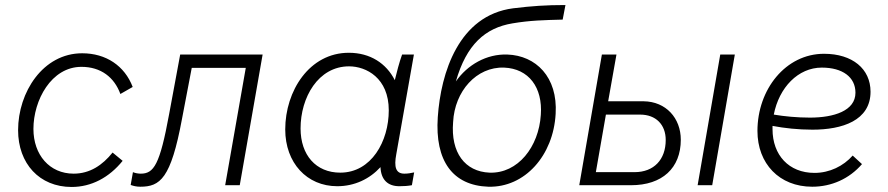

<svg xmlns="http://www.w3.org/2000/svg" viewBox="-20 -737 3534 764"><path d="M265 7C343 7 414 -30 468 -97L428 -130C388 -80 338 -46 273 -46C177 -46 113 -121 113 -224C113 -338 184 -471 304 -471C382 -471 435 -429 459 -363L508 -391C476 -475 402 -525 307 -525C151 -525 52 -370 52 -219C52 -86 137 7 265 7Z M538 6C617 6 660 -26 704 -263L743 -467H958L876 0H934L1025 -520H697L653 -283C616 -81 592 -46 540 -46C530 -46 518 -48 509 -52L500 -1C511 3 523 6 538 6Z M1569 4C1588 4 1602 3 1619 0L1628 -51C1614 -48 1603 -46 1589 -46C1555 -46 1547 -72 1557 -124L1627 -520H1580C1569 -490 1558 -447 1551 -418C1517 -485 1453 -527 1368 -527C1211 -527 1115 -375 1115 -222C1115 -89 1201 4 1322 4C1391 4 1451 -25 1494 -72C1496 -22 1523 4 1569 4ZM1369 -473C1437 -473 1527 -427 1527 -298C1527 -175 1458 -50 1334 -50C1237 -50 1176 -120 1176 -226C1176 -349 1246 -473 1369 -473Z M1923 6C2069 10 2182 -119 2191 -284C2200 -431 2112 -516 1999 -520C1916 -523 1840 -479 1794 -413C1836 -560 1911 -626 2019 -644C2090 -656 2145 -657 2219 -659L2230 -717C2152 -717 2096 -713 2022 -704C1805 -676 1734 -447 1722 -271C1710 -96 1782 1 1923 6ZM1928 -50C1830 -54 1773 -130 1783 -251C1789 -374 1876 -472 1986 -468C2084 -464 2140 -389 2132 -280C2124 -153 2041 -46 1928 -50Z M2285 0H2491C2615 0 2689 -68 2689 -181C2689 -267 2630 -333 2541 -334H2400L2433 -520H2375ZM2756 0H2814L2904 -520H2846ZM2351 -52 2391 -281H2527C2590 -281 2629 -241 2629 -180C2629 -102 2582 -52 2505 -52Z M3212 6C3288 6 3359 -25 3410 -84L3373 -118C3336 -76 3281 -49 3221 -49C3119 -49 3054 -120 3054 -223V-236C3101 -227 3156 -221 3213 -221C3331 -221 3444 -257 3444 -372C3444 -463 3372 -523 3259 -523C3106 -523 2994 -381 2994 -216C2994 -86 3081 6 3212 6ZM3059 -281C3080 -389 3156 -468 3250 -468C3333 -468 3384 -430 3384 -368C3384 -296 3298 -269 3203 -269C3151 -269 3101 -274 3059 -281Z"/></svg>

Font: Fixel Text 20240404 Light
Style: Italic
Weight: 300
Width: 4
Italic angle: -10°
Designer: AlfaBravo + MacPaw
Foundry: Kyrylo Tkachov, Marchela Mozhyna, Serhii Makarenko, Maria Weinstein, Zakhar Kryvoshyya
Version: Version 1.211;Glyphs 3.2 (3225)